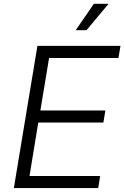

<svg xmlns="http://www.w3.org/2000/svg" viewBox="-20 -962 636 982"><path d="M50.8 0 171.4 -727.5H596.2L585.9 -665.5H231L186.5 -397H519L508.8 -335.4H175.8L130.9 -62H492.2L482.4 0ZM367.2 -807.6 460 -942.4H535.2L422.4 -807.6Z"/></svg>

Font: Inter Light
Style: Italic
Weight: 300
Italic angle: -9.3988°
Designer: Rasmus Andersson
Foundry: rsms
Version: Version 4.001;git-66647c0bb